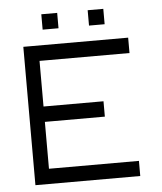

<svg xmlns="http://www.w3.org/2000/svg" viewBox="-50 -764 640 759"><g transform="rotate(-5 270.0 -384.5)"><path d="M60 -598H476V-537H119V-356H357V-295H119V-109H476V-49H60ZM142 -720H205V-659H142ZM326 -720H388V-659H326Z"/></g></svg>

Font: 3270 Nerd Font
Style: Regular
Weight: 400
Monospace: yes
Version: Version 3.0.1;Nerd Fonts 3.3.0